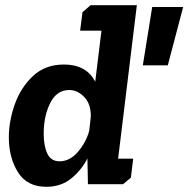

<svg xmlns="http://www.w3.org/2000/svg" viewBox="-20 -708 724 738"><path d="M297 -661 328 -688H506L434 -98H492L483 -25L453 0H318L316 -99Q294 -55 254.5 -22.5Q215 10 158 10Q84 10 49 -46Q14 -102 14 -180Q14 -243 37 -307.5Q60 -372 107 -416Q154 -460 226 -460Q312 -460 346 -394L370 -590H288ZM684 -681 625 -457H529L565 -681ZM246 -362Q198 -362 173 -312Q148 -262 148 -194Q148 -147 162 -117.5Q176 -88 209 -88Q249 -88 280.5 -125.5Q312 -163 323 -206L329 -259Q330 -308 304 -335Q278 -362 246 -362Z"/></svg>

Font: Zilla Slab
Style: Bold Italic
Weight: 700
Italic angle: -6°
Designer: Typotheque.com
Foundry: Typotheque type foundry
Version: Version 1.1; 2017; ttfautohint (v1.6)